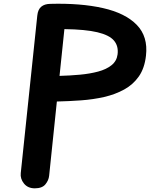

<svg xmlns="http://www.w3.org/2000/svg" viewBox="-20 -1025 816 1045"><path d="M169.5 0Q131.5 0 110.5 -26Q89.5 -52 93 -83L183 -940.5Q186.5 -973.5 204.5 -988.5Q222.5 -1003.5 253 -1004Q419 -1008.5 540.5 -981Q662 -953.5 724.2 -889.8Q786.5 -826 774.5 -722Q767 -654 735.8 -609.2Q704.5 -564.5 655.8 -537.8Q607 -511 547 -497.2Q487 -483.5 421 -478.8Q355 -474 289.5 -472.5L247.5 -69Q245 -43.5 227.2 -21.8Q209.5 0 169.5 0ZM304 -612Q360.5 -613.5 415 -618.5Q469.5 -623.5 514.2 -635.5Q559 -647.5 587.2 -670.2Q615.5 -693 620 -729.5Q625.5 -774.5 600.2 -804.2Q575 -834 510 -849.5Q445 -865 330.5 -866.5Z"/></svg>

Font: Edu NSW ACT Cursive
Style: Regular
Weight: 400
Designer: Tina and Corey Anderson, Eben Sorkin, Mirko Velimirovic
Foundry: Sorkin Type Co.
Version: Version 2.000